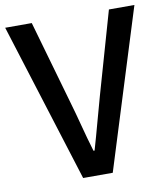

<svg xmlns="http://www.w3.org/2000/svg" viewBox="-85 -805 763 875"><g transform="rotate(-10 297.0 -368.0)"><path d="M229 0H366L596 -736H478L369 -355C345 -271 327 -199 302 -114H297C271 -199 255 -271 230 -355L121 -736H-2Z"/></g></svg>

Font: Source Han Sans KR Medium
Style: Regular
Weight: 500
Designer: Ryoko NISHIZUKA (kana & ideographs); Paul D. Hunt (Latin, Greek & Cyrillic); Wenlong ZHANG (bopomofo); Sandoll Communica
Foundry: Adobe Systems Incorporated
Version: Version 1.001;PS 1.001;hotconv 1.0.78;makeotf.lib2.5.61930